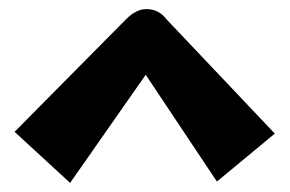

<svg xmlns="http://www.w3.org/2000/svg" viewBox="-20 -836 640 424"><path d="M258.8 -793.9Q280.8 -815.9 303.2 -815.9Q330.6 -815.9 347.2 -793.9L586.9 -541L459 -435.1L301.8 -670.9L134.8 -432.1L12.2 -544.9Z"/></svg>

Font: Zantroke
Style: Regular
Weight: 500
Foundry: gluk
Version: Version 0.36